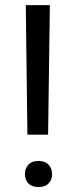

<svg xmlns="http://www.w3.org/2000/svg" viewBox="-20 -731 297 756"><path d="M169.4 -200.7H87.9L81.5 -710.9H176.3ZM78.1 -45.4Q78.1 -67.4 91.6 -82.3Q105 -97.2 131.3 -97.2Q157.7 -97.2 171.4 -82.3Q185.1 -67.4 185.1 -45.4Q185.1 -23.4 171.4 -9Q157.7 5.4 131.3 5.4Q105 5.4 91.6 -9Q78.1 -23.4 78.1 -45.4Z"/></svg>

Font: Roboto
Style: Regular
Weight: 400
Designer: Google
Version: Version 2.134; 2016; ttfautohint (v1.6)